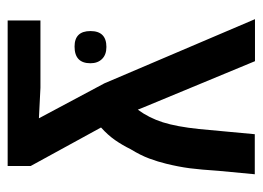

<svg xmlns="http://www.w3.org/2000/svg" viewBox="-110 -560 670 489"><g transform="rotate(90 224.5 -315.0)"><path d="M31.7 0V-83.5H203.1L280.8 -79.6L191.9 -246.1L28.3 -629.9H135.3L253.9 -343.8L258.8 -331.5Q279.8 -359.9 291 -395.3Q302.2 -430.7 308.1 -487.3L321.3 -629.4H423.3L414.6 -537.1Q411.6 -491.7 408 -463.6Q404.3 -435.5 396.5 -403.8Q391.6 -383.3 383.3 -360.8Q375 -338.4 359.4 -313Q349.1 -292 336.2 -273.4Q323.2 -254.9 304.2 -237.8L402.3 -58.6V0ZM98.1 -170.4Q58.6 -170.4 58.6 -210.9Q58.6 -251.5 99.1 -251.5Q118.7 -251.5 129.6 -240.5Q140.6 -229.5 140.6 -210.9Q140.6 -170.4 98.1 -170.4Z"/></g></svg>

Font: Open Sans Condensed SemiBold
Style: Regular
Weight: 600
Width: 3
Designer: Monotype Design Team
Foundry: Monotype Imaging Inc.
Version: Version 3.000; ttfautohint (v1.8.4)